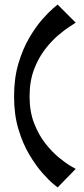

<svg xmlns="http://www.w3.org/2000/svg" viewBox="-20 -623 367 842"><path d="M232.7 199Q232.7 199 213.3 183.2Q194 167.3 165.8 135.5Q137.7 103.7 109 55.8Q80.3 8 61 -55.8Q41.7 -119.7 41.7 -200Q41.7 -280.7 61 -345.2Q80.3 -409.7 109 -458.2Q137.7 -506.7 165.8 -538.5Q194 -570.3 213.3 -586.7Q232.7 -603 232.7 -603L312 -523.7Q308.3 -520.7 286.8 -507.2Q265.3 -493.7 235.7 -468.7Q206 -443.7 177 -406Q148 -368.3 128.8 -317.2Q109.7 -266 109.7 -200Q109.7 -133 130.2 -81Q150.7 -29 180.7 8.3Q210.7 45.7 240.8 70Q271 94.3 291.5 106Q312 117.7 312 117.7Z"/></svg>

Font: Darker Grotesque Light
Style: Regular
Weight: 300
Designer: Gabriel Lam
Foundry: TypeRant
Version: Version 1.000;gftools[0.9.28]